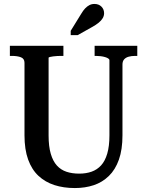

<svg xmlns="http://www.w3.org/2000/svg" viewBox="-20 -942 745 972"><path d="M226 -256Q226 -201 237 -163.5Q248 -126 268 -104Q288 -82 316.5 -72.5Q345 -63 381 -63Q416 -63 444 -73Q472 -83 492 -105Q512 -127 523 -164.5Q534 -202 534 -257V-637Q534 -642 528 -646Q522 -650 512 -653Q502 -656 490 -657.5Q478 -659 467 -659H459V-710H675V-659H664Q646 -659 631.5 -655Q617 -651 608.5 -641.5Q600 -632 600 -615V-257Q600 -185 582 -134Q564 -83 531 -51Q498 -19 454.5 -4.5Q411 10 359 10Q302 10 255.5 -5Q209 -20 175 -51.5Q141 -83 122.5 -134Q104 -185 104 -257V-624Q104 -645 86 -652Q68 -659 40 -659H30V-710H301V-659H293Q282 -659 270.5 -658.5Q259 -658 249 -656.5Q239 -655 232.5 -653.5Q226 -652 226 -649ZM391 -872 338 -786V-764H373L446 -805Q466 -816 479.5 -827Q493 -838 500 -850Q507 -862 507 -875Q507 -895 493.5 -908.5Q480 -922 458 -922Q444 -922 432.5 -916Q421 -910 411 -899.5Q401 -889 391 -872Z"/></svg>

Font: Roboto Serif 28pt Condensed Medium
Style: Regular
Weight: 500
Width: 3
Designer: Greg Gazdowicz
Foundry: Commercial Type
Version: Version 1.008